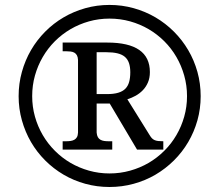

<svg xmlns="http://www.w3.org/2000/svg" viewBox="-20 -745 885 775"><path d="M232.9 -174.8H246.1Q255.9 -174.8 264.6 -176Q273.4 -177.2 280 -180.9Q286.6 -184.6 290.5 -191.4Q294.4 -198.2 294.9 -210V-502.9Q294.4 -514.6 290.5 -521.7Q286.6 -528.8 280 -532.5Q273.4 -536.1 264.6 -537.1Q255.9 -538.1 246.1 -538.1H232.9V-573.2H413.1Q585 -573.2 585 -454.1Q585 -430.2 577.1 -412.1Q569.3 -394 556.6 -380.9Q543.9 -367.7 527.6 -358.6Q511.2 -349.6 494.1 -344.2L583 -201.2Q587.9 -192.9 592.5 -187.7Q597.2 -182.6 603.5 -179.7Q609.9 -176.8 618.4 -175.8Q627 -174.8 639.2 -174.8V-141.1H533.2L422.9 -327.1H370.1V-210Q371.1 -198.2 375 -191.4Q378.9 -184.6 385.5 -180.9Q392.1 -177.2 400.6 -176Q409.2 -174.8 418.9 -174.8H433.1V-141.1H232.9ZM370.1 -365.2H412.1Q439 -365.2 457 -370.6Q475.1 -376 485.8 -386.7Q496.6 -397.5 501.2 -414.1Q505.9 -430.7 505.9 -453.1Q505.9 -475.1 500.5 -490.7Q495.1 -506.3 483.6 -515.9Q472.2 -525.4 453.9 -529.8Q435.5 -534.2 409.2 -534.2H370.1ZM55.2 -356.9Q55.2 -407.7 68.4 -454.8Q81.5 -502 105.2 -542.7Q128.9 -583.5 162.4 -617.2Q195.8 -650.9 236.6 -674.8Q277.3 -698.7 324.2 -711.9Q371.1 -725.1 421.9 -725.1Q472.7 -725.1 519.8 -711.9Q566.9 -698.7 607.7 -674.8Q648.4 -650.9 682.1 -617.2Q715.8 -583.5 739.7 -542.7Q763.7 -502 776.9 -454.8Q790 -407.7 790 -356.9Q790 -306.2 776.9 -259.3Q763.7 -212.4 739.7 -171.6Q715.8 -130.9 682.1 -97.4Q648.4 -64 607.7 -40Q566.9 -16.1 519.8 -3.2Q472.7 9.8 421.9 9.8Q371.1 9.8 324.2 -3.2Q277.3 -16.1 236.6 -40Q195.8 -64 162.4 -97.4Q128.9 -130.9 105.2 -171.6Q81.5 -212.4 68.4 -259.3Q55.2 -306.2 55.2 -356.9ZM109.9 -356.9Q109.9 -314 121.1 -274.2Q132.3 -234.4 152.6 -199.7Q172.9 -165 201.4 -136.5Q230 -107.9 264.6 -87.6Q299.3 -67.4 339.1 -56.2Q378.9 -44.9 421.9 -44.9Q465.3 -44.9 505.4 -56.2Q545.4 -67.4 580.1 -87.6Q614.7 -107.9 643.3 -136.5Q671.9 -165 692.1 -199.7Q712.4 -234.4 723.6 -274.2Q734.9 -314 734.9 -356.9Q734.9 -399.9 723.6 -439.9Q712.4 -480 692.1 -514.9Q671.9 -549.8 643.3 -578.4Q614.7 -606.9 580.1 -627.2Q545.4 -647.5 505.4 -658.7Q465.3 -669.9 421.9 -669.9Q378.9 -669.9 339.1 -658.7Q299.3 -647.5 264.6 -627.2Q230 -606.9 201.4 -578.4Q172.9 -549.8 152.6 -514.9Q132.3 -480 121.1 -440.2Q109.9 -400.4 109.9 -356.9Z"/></svg>

Font: Droid Serif
Style: Regular
Weight: 400
Version: Version 1.00 build 112